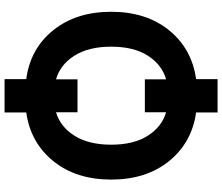

<svg xmlns="http://www.w3.org/2000/svg" viewBox="-86 -784 970 838"><g transform="rotate(-90 399.0 -365.0)"><path d="M328.1 -125V-217.8H471.7V-125Q536.1 -143.6 575.2 -205.1Q614.3 -266.6 614.3 -364.7Q614.3 -462.9 575.2 -524.9Q536.1 -586.9 471.7 -605.5V-511.7H328.1V-605.5Q264.6 -586.9 225.6 -524.9Q186.5 -462.9 186.5 -364.7Q186.5 -266.6 225.6 -205.1Q264.6 -143.6 328.1 -125ZM472.7 -735.4Q605.5 -717.8 686 -617.7Q766.6 -517.6 766.6 -364.7Q766.6 -211.9 686 -112.3Q605.5 -12.7 472.7 5.9V99.6H327.1V5.9Q195.3 -12.7 114.7 -112.3Q34.2 -211.9 34.2 -364.7Q34.2 -517.6 114.7 -617.2Q195.3 -716.8 327.1 -735.4V-830.1H472.7Z"/></g></svg>

Font: Nasu
Style: Bold
Weight: 700
Designer: Ryoko NISHIZUKA (kana &amp; ideographs); Paul D. Hunt (Latin, Greek &amp; Cyrillic); Wenlong ZHANG (bopomofo); Sandoll C
Version: Version 2014.1215